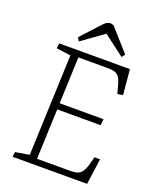

<svg xmlns="http://www.w3.org/2000/svg" viewBox="-164 -1007 896 1102"><g transform="rotate(20 283.5 -456.0)"><path d="M163 -660 75 -672 79 -703H511L525 -549L492 -544L478 -595Q470 -627 458 -642Q446 -657 428 -661Q410 -665 383 -665H210L199 -381H467L463 -343H198L186 -37H380Q407 -37 425 -40.5Q443 -44 457 -60Q471 -76 481 -113L493 -158H527L505 0H50L54 -30L139 -44ZM457 -772 442 -752 315 -848 181 -752 168 -773 270 -884Q282 -898 293 -905Q304 -912 316 -912Q322 -912 327.5 -910.5Q333 -909 337 -907Z"/></g></svg>

Font: Literata 18pt ExtraLight
Style: Italic
Weight: 250
Italic angle: -2°
Designer: Latin by Veronika Burian and Jose Scaglione. Greek by Irene Vlachou. Cyrillic by Vera Evstafieva
Foundry: TypeTogether
Version: Version 3.103;gftools[0.9.29]